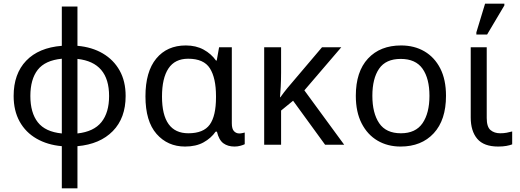

<svg xmlns="http://www.w3.org/2000/svg" viewBox="-20 -796 2859 1056"><path d="M320 240V8Q241 1 181 -33.5Q121 -68 88 -127.5Q55 -187 55 -268Q55 -390 124 -462Q193 -534 320 -544V-760H406V-544Q486 -537 545.5 -502Q605 -467 638 -408Q671 -349 671 -268Q671 -147 600.5 -75Q530 -3 406 8V240ZM320 -62V-473Q228 -464 187.5 -412Q147 -360 147 -268Q147 -176 188 -123.5Q229 -71 320 -62ZM406 -62Q496 -72 538 -124.5Q580 -177 580 -268Q580 -453 406 -472Z M998 10Q902 10 841 -59.5Q780 -129 780 -266Q780 -402 839.5 -474Q899 -546 1002 -546Q1058 -546 1100 -523Q1142 -500 1168 -463H1172L1185 -536H1255V-118Q1255 -87 1267 -74.5Q1279 -62 1296 -62Q1304 -62 1313 -64Q1322 -66 1326 -67V-3Q1319 1 1303 5.5Q1287 10 1270 10Q1233 10 1208.5 -8Q1184 -26 1173 -72H1166Q1141 -36 1099.5 -13Q1058 10 998 10ZM1016 -63Q1099 -63 1133.5 -110.5Q1168 -158 1168 -261V-267Q1168 -367 1134.5 -420Q1101 -473 1015 -473Q942 -473 906.5 -419.5Q871 -366 871 -265Q871 -63 1016 -63Z M1857 -536 1654 -299 1873 0H1768L1592 -242L1526 -188V0H1433V-536H1526V-397Q1526 -357 1524 -319Q1522 -281 1520 -261H1522Q1531 -274 1541.5 -287.5Q1552 -301 1561 -312L1751 -536Z M2433 -269Q2433 -136 2365.5 -63Q2298 10 2183 10Q2112 10 2056.5 -22.5Q2001 -55 1969 -117.5Q1937 -180 1937 -269Q1937 -402 2004 -474Q2071 -546 2186 -546Q2259 -546 2314.5 -513.5Q2370 -481 2401.5 -419.5Q2433 -358 2433 -269ZM2028 -269Q2028 -174 2065.5 -118.5Q2103 -63 2185 -63Q2266 -63 2304 -118.5Q2342 -174 2342 -269Q2342 -364 2304 -418Q2266 -472 2184 -472Q2102 -472 2065 -418Q2028 -364 2028 -269Z M2720 10Q2641 10 2605 -32.5Q2569 -75 2569 -150V-536H2657V-147Q2657 -98 2678 -80.5Q2699 -63 2731 -63Q2751 -63 2766.5 -66Q2782 -69 2797 -73V-2Q2784 3 2765 6.5Q2746 10 2720 10ZM2600 -606V-618L2648 -776H2754V-766L2659 -606Z"/></svg>

Font: Noto Sans Historical
Style: Regular
Weight: 400
Designer: Monotype Design Team
Foundry: Monotype Imaging Inc.
Version: Version 2.013; ttfautohint (v1.8.4.7-5d5b)